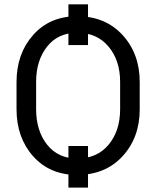

<svg xmlns="http://www.w3.org/2000/svg" viewBox="-20 -796 721 885"><path d="M385.7 -588.4H295.4V-775.9H385.7ZM385.7 68.8H295.4V-123H385.7ZM624 -292.5Q624 -161.6 544.7 -75.7Q465.3 10.3 335.4 10.3Q209.5 10.3 132.8 -75.7Q56.2 -161.6 56.2 -292.5V-418Q56.2 -548.3 132.8 -634.8Q209.5 -721.2 335.4 -721.2Q465.3 -721.2 544.7 -634.8Q624 -548.3 624 -418ZM533.7 -418.9Q533.7 -517.1 480.5 -581.1Q427.2 -645 335.4 -645Q247.6 -645 197 -581.1Q146.5 -517.1 146.5 -418.9V-292.5Q146.5 -193.4 197 -129.4Q247.6 -65.4 335.4 -65.4Q427.7 -65.4 480.7 -129.2Q533.7 -192.9 533.7 -292.5Z"/></svg>

Font: Roboto Web
Style: Regular
Weight: 400
Designer: Google
Version: Version 1.200310; 2013